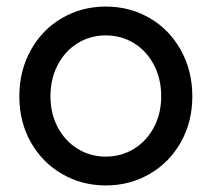

<svg xmlns="http://www.w3.org/2000/svg" viewBox="-20 -556 646 586"><path d="M303 10Q230 10 169.5 -25Q109 -60 74 -122Q39 -184 39 -262Q39 -340 74 -403Q109 -466 169.5 -501Q230 -536 303 -536Q376 -536 436.5 -501Q497 -466 532 -403Q567 -340 567 -262Q567 -184 532 -122Q497 -60 436.5 -25Q376 10 303 10ZM303 -448Q256 -448 217.5 -424.5Q179 -401 156.5 -358.5Q134 -316 134 -262Q134 -209 156.5 -167Q179 -125 217.5 -101.5Q256 -78 303 -78Q350 -78 388.5 -101.5Q427 -125 449.5 -167Q472 -209 472 -262Q472 -316 449.5 -358.5Q427 -401 388.5 -424.5Q350 -448 303 -448Z"/></svg>

Font: Quicksand Medium
Style: Regular
Weight: 500
Designer: Andrew Paglinawan
Foundry: Andrew Paglinawan
Version: Version 3.000